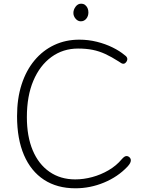

<svg xmlns="http://www.w3.org/2000/svg" viewBox="-20 -994 795 1036"><path d="M652 -697Q661 -691 664 -685.5Q667 -680 667 -675Q667 -669 663.5 -663Q660 -657 655.5 -653.5Q651 -650 646 -650Q639 -650 634 -653.5Q629 -657 621 -662Q582 -687 548.5 -702.5Q515 -718 480 -725Q445 -732 401 -732Q320 -732 257.5 -686.5Q195 -641 160 -558.5Q125 -476 125 -362Q125 -258 156.5 -183Q188 -108 247 -67Q306 -26 386 -26Q431 -26 477.5 -38.5Q524 -51 566 -75.5Q608 -100 637 -135Q645 -144 651 -148Q657 -152 663 -152Q669 -152 674.5 -148.5Q680 -145 683 -140Q686 -135 686 -129Q686 -122 682 -114Q678 -106 668 -95Q616 -40 541.5 -9Q467 22 387 22Q288 22 217.5 -24Q147 -70 109.5 -157Q72 -244 72 -367Q72 -462 96.5 -538Q121 -614 166 -668Q211 -722 272.5 -751Q334 -780 408 -780Q457 -780 503 -768.5Q549 -757 587.5 -738Q626 -719 652 -697ZM416 -879Q400 -879 388 -893Q376 -907 376 -924Q376 -942 388 -958Q400 -974 417 -974Q431 -974 439.5 -967Q448 -960 452.5 -950Q457 -940 457 -927Q457 -907 445.5 -893Q434 -879 416 -879Z"/></svg>

Font: Playpen Sans ExtraLight
Style: Regular
Weight: 250
Designer: Laura Meseguer, Veronika Burian, José Scaglione
Foundry: TypeTogether
Version: Version 1.001